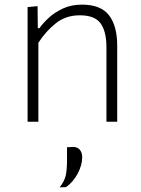

<svg xmlns="http://www.w3.org/2000/svg" viewBox="-20 -525 610 828"><path d="M99 0V-494.5L142 -498.5L143 -403.5H150Q165 -425 190.5 -448.5Q216 -472 251.8 -488.5Q287.5 -505 333.5 -505Q415 -505 450.2 -459Q485.5 -413 485.5 -327.5V0H439V-321Q439 -389 414 -424Q389 -459 324 -459Q263.5 -459 220.2 -424.2Q177 -389.5 145.5 -340.5V0ZM237 283Q258.5 256 263.8 230.8Q269 205.5 269 164V110L296.5 108.5Q315.5 109.5 325 121.8Q334.5 134 334.5 153Q334.5 187 315.2 223.2Q296 259.5 265 282Z"/></svg>

Font: Heraclito ExtraLight
Style: Regular
Weight: 200
Designer: Kostas Bartsokas (font) & Cristiano Sobral (main changes)
Foundry: Kostas Bartsokas (font) & Cristiano Sobral (main changes)
Version: Version 1.00;July 8, 2020;FontCreator 13.0.0.2655 64-bit